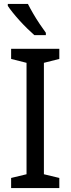

<svg xmlns="http://www.w3.org/2000/svg" viewBox="-20 -964 362 984"><path d="M284 0H37V-52L116 -71V-642L37 -662V-714H284V-662L205 -642V-71L284 -52ZM123 -944Q134 -922 150 -894.5Q166 -867 183.5 -841Q201 -815 215 -796V-784H156Q140 -798 120 -817.5Q100 -837 80.5 -858.5Q61 -880 45 -900Q29 -920 20 -934V-944Z"/></svg>

Font: Noto Sans Display
Style: Regular
Weight: 400
Designer: Monotype Design Team
Foundry: Monotype Imaging Inc.
Version: Version 2.003